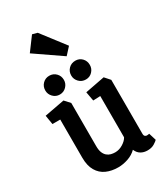

<svg xmlns="http://www.w3.org/2000/svg" viewBox="-221 -1008 965 1109"><g transform="rotate(-30 261.5 -453.5)"><path d="M230 4Q186 4 151.5 -11.5Q117 -27 97 -61Q77 -95 77 -149V-403H25L15 -464L148 -489L180 -454V-166Q180 -140 186.5 -123.5Q193 -107 204.5 -97Q216 -87 230 -83.5Q244 -80 258 -80Q285 -80 310 -95.5Q335 -111 345 -130V-405L297 -403L286 -464L416 -489L447 -454V-95Q447 -82 453 -77.5Q459 -73 465 -73Q471 -73 475 -74Q479 -75 481 -75L496 -26Q490 -19 471.5 -7.5Q453 4 425 4Q401 4 382 -7Q363 -18 353 -42Q330 -19 296.5 -7.5Q263 4 230 4ZM322 -529Q295 -529 277 -547.5Q259 -566 259 -591Q259 -618 277 -636Q295 -654 322 -654Q348 -654 365.5 -636Q383 -618 383 -591Q383 -566 365.5 -547.5Q348 -529 322 -529ZM148 -529Q122 -529 104 -547.5Q86 -566 86 -591Q86 -618 104 -636Q122 -654 148 -654Q174 -654 192 -636Q210 -618 210 -591Q210 -566 192 -547.5Q174 -529 148 -529ZM292 -701 116 -822 182 -911 215 -902 334 -747Z"/></g></svg>

Font: Kreon Light Medium
Style: Regular
Weight: 500
Version: Version 2.002